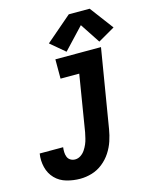

<svg xmlns="http://www.w3.org/2000/svg" viewBox="-141 -1071 934 1171"><g transform="rotate(-15 326.0 -485.5)"><path d="M218 8Q255 8 292 -3Q329 -14 360.5 -39Q392 -64 413.5 -97Q435 -130 447 -166Q459 -202 465 -239L547 -735H259V-613H377L319 -258Q315 -240 311 -222Q307 -204 299.5 -186.5Q292 -169 281 -152.5Q270 -136 253.5 -125Q237 -114 218 -114Q202 -114 189 -122Q176 -130 170.5 -144Q165 -158 164.5 -174Q164 -190 166 -205H18Q11 -161 21.5 -118.5Q32 -76 61 -46Q90 -16 132 -4Q174 8 218 8ZM337 -762 463 -896 546 -770 652 -831 541 -979H409L246 -839Z"/></g></svg>

Font: Iosevka Sparkle Heavy Oblique
Style: Regular
Weight: 900
Italic angle: -9°
Designer: Belleve Invis
Foundry: Belleve Invis
Version: Version 4.5.0; ttfautohint (v1.8.3)